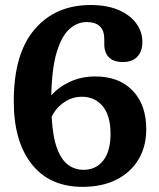

<svg xmlns="http://www.w3.org/2000/svg" viewBox="-20 -733 636 766"><path d="M341.5 -713Q407.5 -713 453.8 -692.8Q500 -672.5 524 -639.2Q548 -606 548 -566Q548 -527.5 527.5 -506.5Q507 -485.5 471 -485.5Q433 -485.5 414.5 -504.2Q396 -523 396 -556.5V-577.5Q396 -645 325 -645Q289 -645 257.8 -617.8Q226.5 -590.5 206.8 -526.5Q187 -462.5 184.5 -352.5Q214.5 -386.5 260 -407.2Q305.5 -428 360 -428Q455 -428 509.2 -371.5Q563.5 -315 563.5 -217.5Q563.5 -148.5 532.5 -96.8Q501.5 -45 444.5 -16.2Q387.5 12.5 309.5 12.5Q178 12.5 106.5 -78.2Q35 -169 35 -327.5Q34.5 -518 117.8 -615.5Q201 -713 341.5 -713ZM306.5 -347Q267.5 -347 234.8 -324.2Q202 -301.5 186 -266.5Q190.5 -186.5 208 -140.2Q225.5 -94 252.5 -74.8Q279.5 -55.5 313.5 -55.5Q362.5 -55.5 391.8 -92.5Q421 -129.5 421 -199Q421 -271.5 389.8 -309.2Q358.5 -347 306.5 -347Z"/></svg>

Font: Fraunces 72pt SuperSoft SemiBold
Style: Regular
Weight: 600
Version: Version 1.000;[b76b70a41]